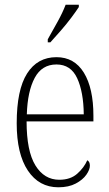

<svg xmlns="http://www.w3.org/2000/svg" viewBox="-20 -786 463 816"><path d="M228 10Q146 10 98.5 -61Q51 -132 51 -262Q51 -404 95 -473.5Q139 -543 220 -543Q296 -543 336.5 -477Q377 -411 377 -294V-270H93Q93 -144 130.5 -83Q168 -22 232 -22Q279 -22 308 -47.5Q337 -73 351 -105Q362 -99 362 -82Q362 -65 347 -43.5Q332 -22 302 -6Q272 10 228 10ZM336 -300Q335 -395 308 -453.5Q281 -512 220 -512Q158 -512 127.5 -455Q97 -398 94 -300ZM183 -619Q205 -658 225.5 -695Q246 -732 259 -766H315V-756Q304 -739 283.5 -711.5Q263 -684 238.5 -656Q214 -628 194 -606H183Z"/></svg>

Font: Noto Serif Sinhala Condensed ExtraLight
Style: Regular
Weight: 200
Width: 3
Designer: Jelle Bosma - Monotype Design Team
Foundry: Monotype Imaging Inc.
Version: Version 2.007; ttfautohint (v1.8.4.7-5d5b)